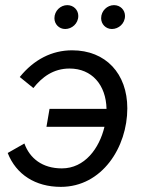

<svg xmlns="http://www.w3.org/2000/svg" viewBox="-20 -720 569 748"><path d="M217 8C378 8 476 -147 476 -298C476 -433 392 -524 261 -524C182 -524 112 -488 57 -420L110 -377C144 -420 188 -453 251 -453C338 -453 393 -389 395 -296H173L161 -226H387C367 -142 310 -64 221 -64C145 -64 96 -103 75 -161L10 -124C43 -40 118 8 217 8ZM234 -607C260 -607 285 -628 285 -658C285 -681 267 -700 242 -700C216 -700 192 -678 192 -649C192 -626 210 -607 234 -607ZM416 -607C442 -607 467 -628 467 -658C467 -681 449 -700 424 -700C398 -700 374 -678 374 -649C374 -626 392 -607 416 -607Z"/></svg>

Font: Fixel Text 20240404
Style: Italic
Weight: 400
Width: 4
Italic angle: -10°
Designer: AlfaBravo + MacPaw
Foundry: Kyrylo Tkachov, Marchela Mozhyna, Serhii Makarenko, Maria Weinstein, Zakhar Kryvoshyya
Version: Version 1.211;Glyphs 3.2 (3225)